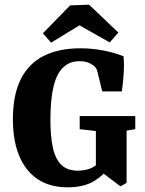

<svg xmlns="http://www.w3.org/2000/svg" viewBox="-20 -789 620 819"><path d="M269 10Q193 10 141 -24.5Q89 -59 62 -124Q35 -189 35 -280Q35 -384 68.5 -451Q102 -518 166.5 -550.5Q231 -583 323 -583Q373 -583 421.5 -573.5Q470 -564 507 -549Q510 -513 507.5 -475Q505 -437 500 -399H416L396 -482Q393 -493 389 -499Q385 -505 378 -510Q368 -518 353.5 -523Q339 -528 319 -528Q278 -528 250 -502Q222 -476 208.5 -420.5Q195 -365 195 -277Q195 -208 205.5 -159.5Q216 -111 241.5 -86Q267 -61 312 -61Q352 -61 379.5 -77.5Q407 -94 424 -120L446 -80Q425 -43 381 -16.5Q337 10 269 10ZM494 6 416 -53H389V-230L320 -238V-294H557V-238L520 -232V-9ZM163 -647 279 -766 360 -769 485 -650 448 -608 319 -681 198 -607Z"/></svg>

Font: Yrsa
Style: Regular
Weight: 400
Designer: Anna Giedrys (Yrsa+Rasa design), David Brezina (Yrsa art-direction, Rasa art-direction, design)
Foundry: Rosetta Type Foundry
Version: Version 2.004